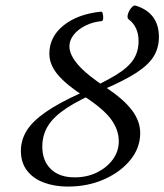

<svg xmlns="http://www.w3.org/2000/svg" viewBox="-20 -680 606 708"><path d="M230 8Q182 8 142.5 -6.5Q103 -21 80 -50.5Q57 -80 57 -124Q57 -163 78 -197.5Q99 -232 147.5 -266Q196 -300 276 -336Q359 -374 406 -402.5Q453 -431 472 -460.5Q491 -490 491 -529Q491 -555 481.5 -575.5Q472 -596 454 -609Q448 -614 451.5 -627Q455 -640 464 -651Q473 -662 481 -659Q523 -646 544.5 -617Q566 -588 566 -544Q566 -504 547 -472.5Q528 -441 482.5 -411.5Q437 -382 359 -349Q275 -314 226.5 -282Q178 -250 157 -216Q136 -182 136 -139Q136 -87 167.5 -56.5Q199 -26 255 -26Q301 -26 337.5 -44Q374 -62 396 -92Q418 -122 418 -159Q418 -201 390 -239.5Q362 -278 293 -323Q226 -366 194 -403.5Q162 -441 162 -482Q162 -544 214 -586Q266 -628 352 -637Q357 -638 359 -629Q361 -620 360.5 -611.5Q360 -603 354 -602Q322 -599 295 -585.5Q268 -572 252 -552Q236 -532 236 -509Q236 -478 268 -441Q300 -404 373 -356Q437 -313 467 -273Q497 -233 497 -189Q497 -135 461 -90.5Q425 -46 364.5 -19Q304 8 230 8Z"/></svg>

Font: Junicode VF
Style: Italic
Weight: 400
Italic angle: -11°
Designer: Peter S. Baker
Version: Version 2.209